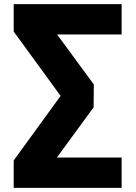

<svg xmlns="http://www.w3.org/2000/svg" viewBox="-20 -725 654 925"><path d="M566 -705V-559H255L432 -318L431 -208L254 34H566V180H46V48L272 -263L46 -573V-705Z"/></svg>

Font: wassup Sans
Style: Black
Weight: 900
Version: Version 2.001